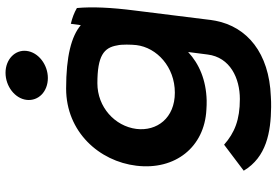

<svg xmlns="http://www.w3.org/2000/svg" viewBox="-173 -591 1000 694"><g transform="rotate(-90 327.0 -244.0)"><path d="M313 -648C308 -605 343 -571 392 -571C440 -571 485 -605 490 -648C495 -690 459 -724 411 -724C362 -724 318 -690 313 -648ZM339 -112C247 -112 199 -177 208 -251C218 -329 287 -392 373 -392C472 -392 502 -369 510 -320C514 -305 513 -268 511 -251C502 -177 432 -112 339 -112ZM354 -505C197 -505 91 -385 75 -251C58 -110 143 -5 277 2C289 3 299 3 311 3C385 1 443 -24 486 -64L477 6C467 88 391 123 316 123C241 123 194 104 151 66L57 137C106 219 196 235 287 236C300 236 312 236 325 235C483 229 577 149 599 35C601 23 603 12 604 0L636 -257C647 -343 650 -411 645 -466C628 -476 609 -483 588 -488L583 -452C543 -486 470 -505 354 -505Z"/></g></svg>

Font: Bluebird
Style: ExtObl
Weight: 400
Designer: Jasper
Foundry: Cannot Into Space Fonts
Version: Version 0.98